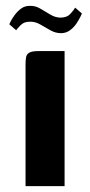

<svg xmlns="http://www.w3.org/2000/svg" viewBox="-20 -634 307 654"><path d="M67 0Q67 -104 67 -207.5Q67 -311 67 -415Q67 -430 69 -440Q71 -450 80.5 -455Q90 -460 112 -460H200V0ZM188 -521Q169 -521 151.5 -531Q134 -541 116.5 -551Q99 -561 80 -560Q62 -560 50.5 -548.5Q39 -537 35 -531L12 -551Q12 -553 17 -562.5Q22 -572 30.5 -583.5Q39 -595 51.5 -604.5Q64 -614 81 -614Q100 -615 117.5 -604.5Q135 -594 152 -584Q169 -574 186 -574Q208 -574 219.5 -586.5Q231 -599 236 -608L259 -588Q259 -587 254 -577Q249 -567 240.5 -554Q232 -541 218.5 -531Q205 -521 188 -521Z"/></svg>

Font: Genos SemiBold
Style: Regular
Weight: 600
Designer: Robert E. Leuschke
Foundry: Robert E. Leuschke
Version: Version 1.010